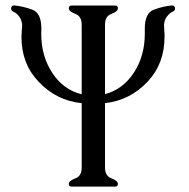

<svg xmlns="http://www.w3.org/2000/svg" viewBox="-20 -687 695 707"><path d="M366.7 -596.7V-340.3Q432.6 -357.9 472.9 -419.4Q513.2 -481 513.2 -562.5V-582Q513.2 -638.7 546.4 -651.4Q581.1 -664.1 612.8 -667Q624.5 -667 624.5 -655.3Q624.5 -647.9 616.7 -644.5Q608.9 -641.1 604.5 -636.7Q584 -618.2 584 -592.8Q584 -589.4 584.5 -585.4Q584.5 -579.6 585 -574.2Q585.4 -568.8 585.9 -563.5V-551.8Q585.9 -453.1 524.4 -387.2Q459 -317.4 366.7 -307.1V-69.8Q366.7 -39.1 390.4 -30.3Q414.1 -21.5 414.1 -9.8Q414.1 0 404.3 0H243.2Q233.4 0 233.4 -9.8Q233.4 -21.5 257.1 -30Q280.8 -38.6 280.8 -69.3V-307.1Q187.5 -316.4 121.6 -386.7Q59.1 -452.1 59.1 -550.3Q59.1 -556.6 59.6 -563.5Q59.6 -568.8 60.1 -574.2Q60.5 -579.6 61 -585.4Q61.5 -588.9 61.5 -592.3Q61.5 -618.2 41 -636.7Q35.6 -641.1 28.3 -644.5Q21 -647.9 21 -654.3V-655.3Q21 -667 32.2 -667Q64 -664.1 99.1 -651.4Q132.3 -638.7 132.3 -582V-577.1Q132.3 -573.2 132.1 -569.6Q131.8 -565.9 131.8 -562.5Q131.8 -480.5 172.6 -418.5Q213.4 -356.4 280.8 -339.8V-596.7Q280.8 -627.4 257.1 -636Q233.4 -644.5 233.4 -656.7Q233.4 -666.5 243.2 -666.5H404.3Q414.1 -666.5 414.1 -656.7Q414.1 -644.5 390.4 -636Q366.7 -627.4 366.7 -596.7Z"/></svg>

Font: Caudex
Style: Regular
Weight: 400
Version: Version 1.01